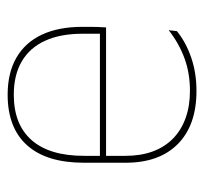

<svg xmlns="http://www.w3.org/2000/svg" viewBox="-36 -502 546 515"><g transform="rotate(-90 237.5 -244.0)"><path d="M251.5 9.5Q160 9.5 109.5 -40.2Q59 -90 59 -180.5V-292.5Q59 -392.5 105.8 -444.8Q152.5 -497 241.5 -497Q300 -497 340.8 -473.5Q381.5 -450 402.5 -405.2Q423.5 -360.5 423.5 -296.5V-279.5Q423.5 -268.5 423.2 -257.5Q423 -246.5 422 -233H405Q405 -250.5 405 -266.5Q405 -282.5 405 -296Q405 -355.5 386.2 -396.5Q367.5 -437.5 331 -459Q294.5 -480.5 241.5 -480.5Q161.5 -480.5 119.5 -432.5Q77.5 -384.5 77.5 -292.5V-243.5V-239.5V-181Q77.5 -140 89.2 -108Q101 -76 123.5 -53.8Q146 -31.5 178.5 -19.8Q211 -8 252 -8Q299.5 -8 339.5 -22.8Q379.5 -37.5 414.5 -65L412 -43Q382.5 -19 341.5 -4.8Q300.5 9.5 251.5 9.5ZM67.5 -233V-249.5H415.5V-233Z"/></g></svg>

Font: Anek Telugu Thin
Style: Regular
Weight: 250
Version: Version 1.003